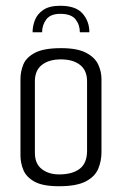

<svg xmlns="http://www.w3.org/2000/svg" viewBox="-20 -642 423 666"><path d="M189 -622Q243 -622 266.5 -595Q290 -568 290 -530H257Q257 -556 242 -575Q227 -594 189 -594Q155 -594 140.5 -574.5Q126 -555 126 -530H93Q93 -551 101 -572Q109 -593 130 -607.5Q151 -622 189 -622ZM185 4Q128 4 99.5 -12Q71 -28 61 -52.5Q51 -77 51 -103V-368Q51 -394 61 -418.5Q71 -443 101.5 -459Q132 -475 192 -475Q248 -475 278.5 -459Q309 -443 320.5 -418.5Q332 -394 332 -368V-115Q332 -83 320.5 -56Q309 -29 277 -12.5Q245 4 185 4ZM185 -37Q231 -37 256.5 -56.5Q282 -76 282 -119V-360Q282 -398 257.5 -417Q233 -436 191 -436Q150 -436 125.5 -417Q101 -398 101 -360V-112Q101 -74 125 -55.5Q149 -37 185 -37Z"/></svg>

Font: Smooch Sans
Style: Regular
Weight: 400
Designer: Robert E. Leuschke
Foundry: Robert E. Leuschke
Version: Version 1.010; ttfautohint (v1.8.3)